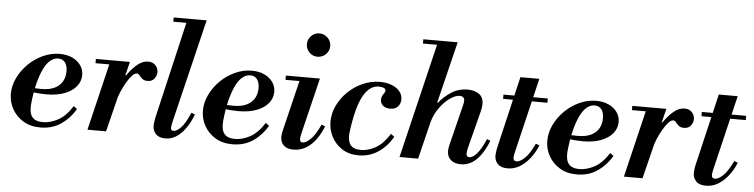

<svg xmlns="http://www.w3.org/2000/svg" viewBox="-46 -978 4762 1213"><g transform="rotate(5 2335.0 -371.0)"><path d="M234 12Q170 12 124.5 -16Q79 -44 54.5 -88.5Q30 -133 30 -184Q30 -236 54 -285.5Q78 -335 118.5 -375Q159 -415 210.5 -438.5Q262 -462 317 -462Q361 -462 395 -446.5Q429 -431 449 -403.5Q469 -376 469 -341Q469 -301 443 -269Q417 -237 369 -218.5Q321 -200 255 -200Q231 -200 204 -202Q177 -204 156 -207Q135 -210 128 -211L133 -241Q150 -234 169.5 -232.5Q189 -231 219 -231Q272 -231 305 -248Q338 -265 353 -293Q368 -321 368 -355Q368 -392 352.5 -412Q337 -432 309 -432Q282 -432 258.5 -412Q235 -392 216.5 -353Q198 -314 184 -257.5Q170 -201 163 -127Q159 -73 179.5 -48Q200 -23 247 -23Q292 -23 341 -48.5Q390 -74 433 -141L455 -124Q419 -63 363.5 -25.5Q308 12 234 12Z M532 0 640 -450H762L650 0ZM546 -423V-450H750V-423ZM695 -185 738 -363H745Q777 -409 809.5 -435.5Q842 -462 877 -462Q899 -462 913 -452.5Q927 -443 934 -429Q941 -415 941 -400Q941 -379 926.5 -359.5Q912 -340 883 -340Q861 -340 849 -350.5Q837 -361 829.5 -371Q822 -381 811 -381Q798 -381 781.5 -363Q765 -345 748 -316Q731 -287 716.5 -252.5Q702 -218 695 -185Z M1026 12Q986 12 966 -9.5Q946 -31 946 -62Q946 -72 948 -84.5Q950 -97 952 -110L1102 -754H1222L1062 -92Q1059 -79 1058 -71Q1057 -63 1057 -59Q1057 -40 1074 -40Q1094 -40 1120.5 -67Q1147 -94 1177 -164L1200 -155Q1182 -107 1156 -69Q1130 -31 1097.5 -9.5Q1065 12 1026 12ZM1013 -727V-754H1188V-727Z M1452 12Q1388 12 1342.5 -16Q1297 -44 1272.5 -88.5Q1248 -133 1248 -184Q1248 -236 1272 -285.5Q1296 -335 1336.5 -375Q1377 -415 1428.5 -438.5Q1480 -462 1535 -462Q1579 -462 1613 -446.5Q1647 -431 1667 -403.5Q1687 -376 1687 -341Q1687 -301 1661 -269Q1635 -237 1587 -218.5Q1539 -200 1473 -200Q1449 -200 1422 -202Q1395 -204 1374 -207Q1353 -210 1346 -211L1351 -241Q1368 -234 1387.5 -232.5Q1407 -231 1437 -231Q1490 -231 1523 -248Q1556 -265 1571 -293Q1586 -321 1586 -355Q1586 -392 1570.5 -412Q1555 -432 1527 -432Q1500 -432 1476.5 -412Q1453 -392 1434.5 -353Q1416 -314 1402 -257.5Q1388 -201 1381 -127Q1377 -73 1397.5 -48Q1418 -23 1465 -23Q1510 -23 1559 -48.5Q1608 -74 1651 -141L1673 -124Q1637 -63 1581.5 -25.5Q1526 12 1452 12Z M1939 -586Q1909 -586 1887.5 -607.5Q1866 -629 1866 -659Q1866 -690 1887.5 -712Q1909 -734 1939 -734Q1970 -734 1992 -712Q2014 -690 2014 -659Q2014 -629 1992 -607.5Q1970 -586 1939 -586ZM1838 12Q1800 12 1778 -7.5Q1756 -27 1756 -63Q1756 -73 1758 -85Q1760 -97 1766 -120L1846 -450H1967L1880 -92Q1877 -79 1876 -71Q1875 -63 1875 -59Q1875 -38 1893 -38Q1913 -38 1942 -65Q1971 -92 2003 -161L2026 -152Q2007 -104 1980 -67Q1953 -30 1917.5 -9Q1882 12 1838 12ZM1751 -423V-450H1932V-423Z M2252 12Q2190 12 2146.5 -16.5Q2103 -45 2080 -89.5Q2057 -134 2057 -184Q2057 -237 2080.5 -286.5Q2104 -336 2144.5 -375.5Q2185 -415 2237.5 -438.5Q2290 -462 2347 -462Q2390 -462 2422.5 -449Q2455 -436 2473 -414Q2491 -392 2491 -363Q2491 -337 2474.5 -318Q2458 -299 2425 -299Q2396 -299 2379.5 -313.5Q2363 -328 2363 -351Q2363 -366 2368.5 -376Q2374 -386 2380 -394Q2386 -402 2386 -410Q2386 -422 2372.5 -427Q2359 -432 2343 -432Q2316 -432 2294 -418Q2272 -404 2254 -377Q2236 -350 2222.5 -312Q2209 -274 2199 -225.5Q2189 -177 2182 -120Q2179 -72 2198 -47.5Q2217 -23 2263 -23Q2309 -23 2356 -49Q2403 -75 2445 -141L2467 -124Q2430 -60 2375 -24Q2320 12 2252 12Z M2511 0 2692 -754H2814L2629 0ZM2900 12Q2860 12 2836.5 -8.5Q2813 -29 2813 -66Q2813 -75 2814.5 -82.5Q2816 -90 2817 -97L2882 -359Q2884 -366 2885.5 -375Q2887 -384 2887 -390Q2887 -404 2878.5 -411Q2870 -418 2856 -418Q2830 -418 2796 -394.5Q2762 -371 2731.5 -329.5Q2701 -288 2686 -234L2716 -363H2723Q2753 -401 2799 -431.5Q2845 -462 2904 -462Q2945 -462 2974.5 -442.5Q3004 -423 3004 -379Q3004 -361 2998 -335L2936 -93Q2933 -80 2932 -72Q2931 -64 2931 -59Q2931 -37 2950 -37Q2971 -37 2997 -65.5Q3023 -94 3052 -161L3074 -152Q3053 -99 3026.5 -62Q3000 -25 2968.5 -6.5Q2937 12 2900 12ZM2596 -727V-754H2802V-727Z M3197 12Q3154 12 3134 -9.5Q3114 -31 3114 -61Q3114 -72 3116 -86Q3118 -100 3120 -110L3228 -569H3348L3234 -92Q3231 -79 3230 -71Q3229 -63 3229 -59Q3229 -37 3250 -37Q3271 -37 3300.5 -64Q3330 -91 3362 -159L3385 -150Q3366 -103 3337 -66.5Q3308 -30 3273 -9Q3238 12 3197 12ZM3131 -423V-450H3412V-423Z M3636 12Q3572 12 3526.5 -16Q3481 -44 3456.5 -88.5Q3432 -133 3432 -184Q3432 -236 3456 -285.5Q3480 -335 3520.5 -375Q3561 -415 3612.5 -438.5Q3664 -462 3719 -462Q3763 -462 3797 -446.5Q3831 -431 3851 -403.5Q3871 -376 3871 -341Q3871 -301 3845 -269Q3819 -237 3771 -218.5Q3723 -200 3657 -200Q3633 -200 3606 -202Q3579 -204 3558 -207Q3537 -210 3530 -211L3535 -241Q3552 -234 3571.5 -232.5Q3591 -231 3621 -231Q3674 -231 3707 -248Q3740 -265 3755 -293Q3770 -321 3770 -355Q3770 -392 3754.5 -412Q3739 -432 3711 -432Q3684 -432 3660.5 -412Q3637 -392 3618.5 -353Q3600 -314 3586 -257.5Q3572 -201 3565 -127Q3561 -73 3581.5 -48Q3602 -23 3649 -23Q3694 -23 3743 -48.5Q3792 -74 3835 -141L3857 -124Q3821 -63 3765.5 -25.5Q3710 12 3636 12Z M3934 0 4042 -450H4164L4052 0ZM3948 -423V-450H4152V-423ZM4097 -185 4140 -363H4147Q4179 -409 4211.5 -435.5Q4244 -462 4279 -462Q4301 -462 4315 -452.5Q4329 -443 4336 -429Q4343 -415 4343 -400Q4343 -379 4328.5 -359.5Q4314 -340 4285 -340Q4263 -340 4251 -350.5Q4239 -361 4231.5 -371Q4224 -381 4213 -381Q4200 -381 4183.5 -363Q4167 -345 4150 -316Q4133 -287 4118.5 -252.5Q4104 -218 4097 -185Z M4455 12Q4412 12 4392 -9.5Q4372 -31 4372 -61Q4372 -72 4374 -86Q4376 -100 4378 -110L4486 -569H4606L4492 -92Q4489 -79 4488 -71Q4487 -63 4487 -59Q4487 -37 4508 -37Q4529 -37 4558.5 -64Q4588 -91 4620 -159L4643 -150Q4624 -103 4595 -66.5Q4566 -30 4531 -9Q4496 12 4455 12ZM4389 -423V-450H4670V-423Z"/></g></svg>

Font: Libre Bodoni Medium
Style: Italic
Weight: 500
Italic angle: -13°
Designer: Pablo Impallari, Rodrigo Fuenzalida
Foundry: Impallari Type
Version: Version 2.005;gftools[0.9.23]